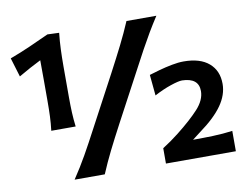

<svg xmlns="http://www.w3.org/2000/svg" viewBox="-83 -904 1318 1022"><g transform="rotate(-10 576.5 -393.5)"><path d="M163.6 -277.8Q168.5 -317.9 169.9 -355Q171.4 -392.1 171.4 -438Q171.4 -493.2 171.4 -548.1Q171.4 -603 170.9 -657.7Q142.6 -643.6 112.1 -627.2Q81.5 -610.8 49.3 -591.8L18.1 -694.8Q74.7 -715.8 127.2 -739Q179.7 -762.2 232.4 -786.6L295.4 -784.2Q290.5 -739.7 288.8 -695.3Q287.1 -650.9 287.1 -606V-438Q287.1 -392.1 288.8 -355Q290.5 -317.9 295.4 -277.8ZM240.7 0Q281.2 -60.5 314.2 -118.9Q347.2 -177.2 386.7 -252.4L531.7 -524.4Q572.8 -602.1 602.8 -661.9Q632.8 -721.7 659.2 -783.7H820.8Q793.5 -741.7 770 -701.9Q746.6 -662.1 723.1 -619.1Q699.7 -576.2 672.4 -524.4L527.3 -252.4Q487.3 -177.2 458.3 -118.9Q429.2 -60.5 403.8 0ZM734.4 0V-83Q756.3 -96.7 779.3 -113Q802.2 -129.4 822.8 -145.5Q897.9 -204.6 941.4 -252Q984.9 -299.3 984.9 -348.1Q984.9 -418.9 895.5 -420.9Q876 -420.9 832.5 -406.2Q789.1 -391.6 742.7 -366.7L731.9 -479.5Q754.9 -486.8 788.3 -496.1Q821.8 -505.4 857.2 -512.2Q892.6 -519 920.9 -519Q1009.8 -519 1057.4 -478Q1105 -437 1105 -365.7Q1105 -306.6 1065.2 -250Q1025.4 -193.4 942.4 -133.3L898.4 -99.6Q952.1 -99.6 1006.3 -101.3Q1060.5 -103 1112.3 -109.9V0Z"/></g></svg>

Font: Pinar-FD SemiBold
Style: Regular
Weight: 600
Designer: Amin Abedi
Version: Version 2.000